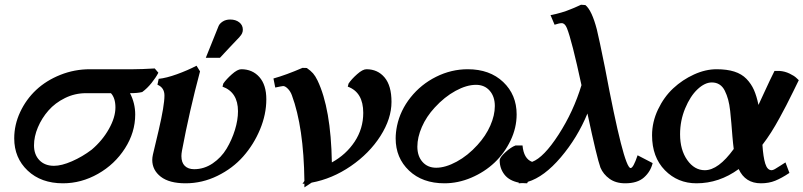

<svg xmlns="http://www.w3.org/2000/svg" viewBox="-20 -790 3473 830"><path d="M594.7 -392.1Q574.7 -387.2 542 -387.2Q564.5 -343.8 564.5 -294.9Q564.5 -217.8 520.3 -148.7Q476.1 -79.6 403.8 -38.6Q331.5 2.4 252.4 2.4Q157.7 2.4 99.6 -52.5Q41.5 -107.4 41.5 -191.9Q41.5 -250.5 67.1 -305.4Q92.8 -360.4 136.2 -401.1Q179.7 -441.9 240.7 -466.3Q301.8 -490.7 368.7 -490.7H557.1Q590.8 -490.7 648.9 -494.1L664.6 -475.6Q653.8 -454.6 635 -431.2Q616.2 -407.7 594.7 -392.1ZM351.6 -387.2Q303.7 -387.2 261 -366.2Q218.3 -345.2 189.5 -312.3Q160.6 -279.3 143.8 -239.5Q127 -199.7 127 -161.6Q127 -121.6 150.4 -97.4Q173.8 -73.2 213.4 -73.2Q246.1 -73.2 291 -92.8Q335.9 -112.3 376.5 -143.1Q422.9 -182.6 450.9 -232.7Q479 -282.7 479 -325.7Q479 -366.2 459.5 -387.2Z M782.2 2.4Q711.9 2.4 675 -26.1Q638.2 -54.7 638.2 -98.6Q638.2 -108.9 641.1 -122.1Q646.5 -145.5 653.6 -174.8Q660.6 -204.1 666 -227.1Q690.9 -334 690.9 -377Q690.9 -411.1 660.6 -423.8L666 -449.2Q699.2 -452.6 745.1 -469.2Q791 -485.8 829.6 -505.9L844.7 -481.4Q798.8 -309.6 766.6 -138.2Q764.2 -125 764.2 -115.2Q764.2 -87.4 778.8 -73Q793.5 -58.6 819.3 -58.6Q862.3 -58.6 899.4 -83.7Q936.5 -108.9 959.5 -147.2Q982.4 -185.5 995.6 -228.3Q1008.8 -271 1008.8 -309.1Q1008.8 -391.1 941.9 -415.5L945.3 -428.7Q958 -447.3 982.4 -469Q1006.8 -490.7 1022.9 -490.7Q1071.3 -490.7 1101.3 -456.8Q1131.3 -422.9 1131.3 -360.8Q1131.3 -295.9 1104.2 -230.7Q1077.1 -165.5 1031.5 -113.8Q985.8 -62 919.9 -29.8Q854 2.4 782.2 2.4ZM930.7 -540H869.6L924.8 -677.2Q929.2 -688 942.6 -696.8Q956.1 -705.6 975.1 -705.6Q999 -705.6 1014.4 -693.4Q1029.8 -681.2 1029.8 -661.6Q1029.8 -645 1016.1 -631.3H1016.6Q1002.4 -616.7 973.4 -585.7Q944.3 -554.7 930.7 -540Z M1287.6 4.9 1295.9 -7.8Q1293 -239.7 1241.7 -378.4Q1235.4 -395.5 1224.1 -406.7Q1212.9 -418 1204.1 -418Q1199.7 -418 1169.9 -411.6L1162.1 -450.7Q1216.3 -465.8 1287.6 -496.6L1306.2 -496.1Q1323.2 -484.4 1333.3 -472.9Q1343.3 -461.4 1352.5 -442.4Q1410.6 -321.3 1414.6 -87.9Q1476.1 -121.6 1513.2 -177.7Q1550.3 -233.9 1550.3 -302.2Q1550.3 -391.1 1483.4 -415.5L1486.8 -428.7Q1499.5 -447.8 1523.7 -469.2Q1547.9 -490.7 1564 -490.7Q1612.8 -490.7 1642.6 -455.1Q1672.4 -419.4 1672.4 -349.6Q1672.4 -276.9 1624.5 -201.9Q1576.7 -127 1496.6 -72Q1416.5 -17.1 1327.1 -0.5L1295.9 20V3.9Q1294.4 3.9 1291.7 4.2Q1289.1 4.4 1287.6 4.9Z M1696.3 -246.1Q1710.4 -313 1755.1 -369.1Q1799.8 -425.3 1865.2 -458Q1930.7 -490.7 2002 -490.7Q2097.2 -490.7 2155.3 -435.5Q2213.4 -380.4 2213.4 -295.4Q2213.4 -237.3 2187 -182.4Q2160.6 -127.4 2117.7 -86.9Q2074.7 -46.4 2017.6 -22Q1960.4 2.4 1901.4 2.4Q1806.2 2.4 1748.3 -52.5Q1690.4 -107.4 1690.4 -191.9Q1690.4 -216.8 1696.3 -246.1ZM1859.4 -325.2Q1823.2 -286.1 1803.7 -241.2Q1784.2 -196.3 1784.2 -156.2Q1784.2 -115.2 1806.4 -90.1Q1828.6 -64.9 1865.7 -64.9Q1905.8 -64.9 1954.1 -91.1Q2002.4 -117.2 2044.4 -163.6L2043.9 -163.1Q2080.1 -202.6 2099.6 -247.1Q2119.1 -291.5 2119.1 -331.5Q2119.1 -372.6 2096.9 -397.9Q2074.7 -423.3 2037.6 -423.3Q1997.1 -423.3 1949.2 -397.2Q1901.4 -371.1 1859.4 -325.2Z M2221.7 2.4 2223.1 -0.5Q2181.2 -8.8 2160.6 -35.4Q2140.1 -62 2140.1 -96.7Q2140.1 -109.4 2164.8 -131.8Q2189.5 -154.3 2208.5 -161.1H2238.8Q2244.1 -103.5 2280.3 -90.3Q2330.6 -108.9 2394.8 -208.3Q2459 -307.6 2493.7 -421.9Q2452.1 -615.2 2430.7 -668.5Q2421.9 -689.9 2408.2 -689.9Q2397.9 -689.9 2377.4 -683.1L2359.9 -724.6Q2372.1 -727.1 2384 -729.7Q2396 -732.4 2407.5 -736.1Q2418.9 -739.7 2427 -742.4Q2435.1 -745.1 2446.3 -749.8Q2457.5 -754.4 2462.4 -756.3Q2467.3 -758.3 2478.3 -763.4Q2489.3 -768.6 2491.7 -769.5L2510.7 -768.1Q2538.6 -745.1 2560.1 -662.6Q2569.8 -623.5 2595.2 -497.6Q2676.8 -63.5 2706.1 -63.5Q2717.8 -63.5 2736.3 -118.7L2801.3 -85Q2792.5 -48.3 2763.9 -22.9Q2735.4 2.4 2682.6 2.4Q2642.1 2.4 2615 -17.1Q2587.9 -36.6 2575.7 -65.4Q2560.5 -106.9 2519.5 -299.3Q2476.1 -194.3 2404.3 -109.9Q2332.5 -25.4 2261.7 -3.9L2258.8 2.4Q2251 2.4 2237.3 1.5Q2226.6 2.4 2221.7 2.4Z M3328.1 -483.4H3349.6Q3372.6 -481.9 3393.3 -471.9Q3414.1 -461.9 3423.3 -452.6L3433.1 -443.4Q3428.7 -434.1 3408.9 -394Q3389.2 -354 3378.9 -334.2Q3368.7 -314.5 3350.1 -280.3Q3331.5 -246.1 3313.5 -217.8Q3295.4 -189.5 3275.9 -164.1Q3279.3 -111.3 3288.1 -82.8Q3296.9 -54.2 3315.9 -54.2Q3320.8 -54.2 3329.3 -58.8Q3337.9 -63.5 3353 -73.5Q3368.2 -83.5 3375.5 -87.9L3392.6 -42.5Q3358.9 -20 3331.3 -8.8Q3303.7 2.4 3269.5 2.4Q3201.7 2.4 3173.3 -59.1Q3088.9 2.4 2990.7 2.4Q2909.7 2.4 2854.2 -54.2Q2798.8 -110.8 2798.8 -205.1Q2798.8 -262.7 2824.5 -316.7Q2850.1 -370.6 2890.1 -408Q2930.2 -445.3 2980 -468Q3029.8 -490.7 3077.6 -490.7Q3122.6 -490.7 3154.5 -480.5Q3186.5 -470.2 3207 -449Q3227.5 -427.7 3239.3 -401.1Q3251 -374.5 3258.8 -336.4Q3266.6 -353 3282 -386.5Q3297.4 -419.9 3308.1 -442.6Q3318.8 -465.3 3328.1 -483.4ZM3026.9 -54.2Q3085.4 -54.2 3151.9 -146Q3148.9 -168 3146.2 -200.2Q3143.6 -232.4 3141.6 -257.1Q3139.6 -281.7 3136.5 -310.3Q3133.3 -338.9 3127.7 -359.4Q3122.1 -379.9 3113.3 -397.7Q3104.5 -415.5 3090.3 -424.6Q3076.2 -433.6 3057.1 -433.6Q3026.9 -433.6 2995.4 -404.1Q2963.9 -374.5 2941.9 -321.5Q2919.9 -268.6 2919.9 -209.5Q2919.9 -142.1 2950.9 -98.1Q2981.9 -54.2 3026.9 -54.2Z"/></svg>

Font: Flanker
Style: Bold Italic
Weight: 700
Italic angle: -12°
Designer: Flanker
Version: Version 2.000